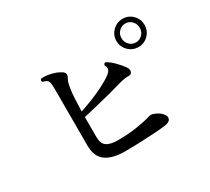

<svg xmlns="http://www.w3.org/2000/svg" viewBox="-136 -983 1273 1164"><g transform="rotate(-30 500.0 -401.0)"><path d="M436 -49Q353 -49 305.5 -82Q258 -115 258 -195V-588Q258 -611 256 -627Q254 -643 246 -651Q238 -659 216 -664Q206 -676 217 -685Q246 -689 284.5 -680Q323 -671 349 -654Q366 -644 366 -630Q366 -616 358 -605Q349 -591 343 -557.5Q337 -524 334.5 -480Q332 -436 331 -390Q371 -403 417.5 -421.5Q464 -440 507 -462Q550 -484 577 -505Q592 -517 597 -530Q602 -543 591 -562Q593 -578 607 -576Q632 -562 659 -534.5Q686 -507 701 -485Q715 -466 709.5 -449.5Q704 -433 684 -434Q653 -434 619 -424Q581 -413 530 -399.5Q479 -386 426.5 -373.5Q374 -361 331 -351V-211Q331 -165 356.5 -147Q382 -129 436 -129Q508 -129 571 -139Q634 -149 667 -160Q683 -166 702 -159Q721 -152 734.5 -143Q748 -134 756 -123Q772 -105 765.5 -86.5Q759 -68 722 -63Q690 -59 642 -56Q594 -53 540.5 -51Q487 -49 436 -49ZM826 -556Q785 -556 756 -585Q727 -614 727 -654Q727 -695 756 -724Q785 -753 826 -753Q867 -753 895.5 -724Q924 -695 924 -654Q924 -614 895.5 -585Q867 -556 826 -556ZM826 -588Q853 -588 871.5 -607.5Q890 -627 890 -654Q890 -681 871.5 -700.5Q853 -720 826 -720Q799 -720 780.5 -700.5Q762 -681 762 -654Q762 -627 780.5 -607.5Q799 -588 826 -588Z"/></g></svg>

Font: Zen Old Mincho SemiBold
Style: Regular
Weight: 600
Version: Version 1.500